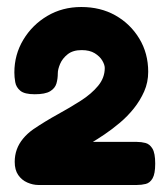

<svg xmlns="http://www.w3.org/2000/svg" viewBox="-20 -724 479 548"><path d="M90 -196Q74 -196 58 -203Q42 -210 32 -224.5Q22 -239 22 -262Q22 -281 28 -297.5Q34 -314 46 -328.5Q58 -343 75 -355Q109 -378 144.5 -397.5Q180 -417 210.5 -436.5Q241 -456 260 -479Q279 -502 279 -530Q279 -539 272 -551Q265 -563 250.5 -572Q236 -581 213 -581Q188 -581 173 -569Q158 -557 151.5 -541.5Q145 -526 145 -515Q145 -499 141 -485.5Q137 -472 123 -463.5Q109 -455 79 -455Q50 -455 38 -465Q26 -475 23.5 -489.5Q21 -504 21 -517Q21 -568 46.5 -610.5Q72 -653 115 -678.5Q158 -704 212 -704Q267 -704 309.5 -680Q352 -656 377.5 -614Q403 -572 403 -519Q403 -489 391.5 -463Q380 -437 362 -414.5Q344 -392 322 -373.5Q300 -355 278.5 -340.5Q257 -326 240 -316L219 -319H371Q383 -319 395 -316Q407 -313 415 -300Q423 -287 423 -257Q423 -228 415.5 -215Q408 -202 396 -199Q384 -196 370 -196Z"/></svg>

Font: Fredoka SemiExpanded SemiBold
Style: Regular
Weight: 600
Width: 6
Designer: Ben Nathan
Foundry: Milena B. Brandão, Ben Nathan
Version: Version 2.001